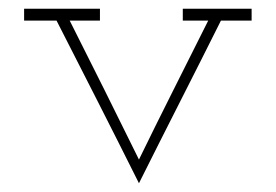

<svg xmlns="http://www.w3.org/2000/svg" viewBox="-20 -395 629 438"><path d="M484 -348Q437 -254 390.5 -162.5Q344 -71 297 23Q250 -71 203.5 -162.5Q157 -254 109 -348H35V-375H208V-348H139Q179 -269 218.5 -189.5Q258 -110 297 -31Q333 -105 373.5 -185.5Q414 -266 455 -348H397V-375H554V-348Z"/></svg>

Font: Josefin Slab Light
Style: Regular
Weight: 300
Designer: Santiago Orozco
Foundry: Typemade
Version: Version 2.000